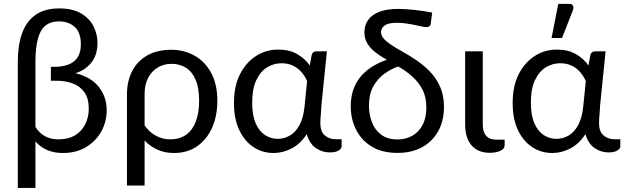

<svg xmlns="http://www.w3.org/2000/svg" viewBox="-20 -766 3160 970"><path d="M159 183.5H70V-456Q70 -538.5 91.8 -598.5Q113.5 -658.5 159.8 -691Q206 -723.5 279.5 -723.5Q345.5 -723.5 388.5 -699Q433 -672.5 452.8 -632.5Q472.5 -592.5 472.5 -549.5Q472.5 -489.5 442.5 -451Q412.5 -412.5 361.5 -396Q440.5 -376.5 479.8 -326.2Q519 -276 519 -208.5Q519 -151.5 492.2 -102.5Q465.5 -53.5 414.5 -22.5Q364.5 7 297.5 7Q210 7 159 -51.5ZM275.5 -62Q326 -62 360 -83Q394 -104 411.2 -139.2Q428.5 -174.5 428.5 -217Q428.5 -268.5 406.8 -299.5Q385 -330.5 348.5 -344Q312 -358 268 -358H237V-428.5H257.5Q295 -428.5 324.8 -439.5Q354.5 -450.5 371.5 -475.5Q388.5 -500.5 388.5 -542Q388.5 -601.5 357.8 -629.8Q327 -658 277.5 -658Q214 -658 186.5 -608.5Q159 -559 159 -453V-125Q197.5 -62 275.5 -62Z M710.5 171.5H621.5V-290Q621.5 -355 647.2 -405.8Q673 -456.5 723 -485.5Q773 -514.5 846.5 -514.5Q909 -514.5 961.8 -485.5Q1014.5 -456.5 1046.2 -399Q1078 -341.5 1078 -256.5Q1078 -181 1051.8 -121.5Q1025.5 -62 976.5 -27.5Q927.5 7 859 7Q812.5 7 775.2 -10Q738 -27 710.5 -56ZM839 -62Q888.5 -62 921 -85.8Q953.5 -109.5 969.8 -153.2Q986 -197 986 -256.5Q986 -322 968.2 -363.2Q950.5 -404.5 919 -424Q887.5 -443.5 846.5 -443.5Q809 -443.5 778.2 -425.8Q747.5 -408 729 -374Q710.5 -340 710.5 -290V-132Q737.5 -95 770.8 -78.5Q804 -62 839 -62Z M1362.5 7Q1306 7 1260.8 -22.8Q1215.5 -52.5 1188.8 -108.8Q1162 -165 1162 -244.5Q1162 -331.5 1192.5 -391Q1223 -450.5 1272.5 -482.5Q1323 -515.5 1386 -515.5Q1442 -515.5 1481.8 -492.5Q1521.5 -469.5 1545 -435L1554.5 -488Q1559.5 -506.5 1578 -506.5H1631.5L1604 -236L1601.5 -196Q1598.5 -167.5 1598.5 -144Q1598.5 -100.5 1621.5 -81.5Q1644 -62.5 1677 -62.5H1706V-26.5Q1706 -15.5 1691 -5.8Q1676 4 1646 4Q1608.5 4 1576.5 -17.5Q1544.5 -39 1529.5 -88Q1497 -38.5 1452.5 -15.5Q1408 7 1362.5 7ZM1383 -64.5Q1415.5 -64.5 1444.2 -81Q1473 -97.5 1492.8 -133.5Q1512.5 -169.5 1518.5 -227.5L1531.5 -356Q1521.5 -380.5 1503.8 -401Q1486 -421.5 1460.8 -434Q1435.5 -446.5 1402 -446.5Q1363.5 -446.5 1329.8 -426Q1296 -405.5 1275 -361.5Q1254 -317.5 1254 -247Q1254 -183.5 1271.8 -143Q1289.5 -102.5 1319 -83.5Q1348.5 -64.5 1383 -64.5Z M1988.5 6.5Q1910 6.5 1858 -25.5Q1806 -57.5 1780 -109Q1752 -162.5 1752 -229.5Q1752 -400 1934 -464Q1901 -482.5 1875.5 -502.5Q1850 -522.5 1835.5 -547Q1821 -571.5 1821 -603.5Q1821 -637.5 1839 -664Q1857 -690.5 1894.8 -705.8Q1932.5 -721 1992.5 -721Q2028 -721 2075.2 -715.8Q2122.5 -710.5 2163.5 -702.5L2156.5 -649Q2156 -629 2132 -629Q2123 -629 2096 -635.5Q2026 -651 1987 -651Q1942.5 -651 1923.5 -637.5Q1905 -623.5 1905 -604Q1905 -586.5 1918.5 -571Q1932 -555.5 1955 -540.2Q1978 -525 2007.5 -508.5Q2043 -489 2080 -464.2Q2117 -439.5 2150 -406.5Q2182.5 -374 2202.5 -329.5Q2223 -285.5 2223 -226Q2223 -120.5 2159 -57Q2095 6.5 1988.5 6.5ZM1988.5 -61.5Q2029.5 -61.5 2062.5 -80Q2095.5 -98.5 2114.8 -134.5Q2134 -170.5 2134 -223Q2134 -277 2113.5 -315Q2093 -353 2061.2 -381Q2029.5 -409 1992 -430Q1952.5 -416.5 1919.2 -391.5Q1886 -366.5 1864.5 -327Q1844 -288 1844 -232Q1844 -188 1858.8 -149Q1873.5 -110 1905.5 -85.8Q1937.5 -61.5 1988.5 -61.5Z M2454 6Q2411.5 6 2384 -12.5Q2356.5 -31 2343.2 -62.5Q2330 -94 2330 -133.5V-506.5H2419V-138Q2419 -60 2488.5 -60.5H2529.5V-33Q2529.5 -13 2506.8 -3.5Q2484 6 2454 6Z M2770.5 7Q2714 7 2668.8 -22.8Q2623.5 -52.5 2596.8 -108.8Q2570 -165 2570 -244.5Q2570 -331.5 2600.5 -391Q2631 -450.5 2680.5 -482.5Q2731 -515.5 2794 -515.5Q2850 -515.5 2889.8 -492.5Q2929.5 -469.5 2953 -435L2962.5 -488Q2967.5 -506.5 2986 -506.5H3039.5L3012 -236L3009.5 -196Q3006.5 -167.5 3006.5 -144Q3006.5 -100.5 3029.5 -81.5Q3052 -62.5 3085 -62.5H3114V-26.5Q3114 -15.5 3099 -5.8Q3084 4 3054 4Q3016.5 4 2984.5 -17.5Q2952.5 -39 2937.5 -88Q2905 -38.5 2860.5 -15.5Q2816 7 2770.5 7ZM2791 -64.5Q2823.5 -64.5 2852.2 -81Q2881 -97.5 2900.8 -133.5Q2920.5 -169.5 2926.5 -227.5L2939.5 -356Q2929.5 -380.5 2911.8 -401Q2894 -421.5 2868.8 -434Q2843.5 -446.5 2810 -446.5Q2771.5 -446.5 2737.8 -426Q2704 -405.5 2683 -361.5Q2662 -317.5 2662 -247Q2662 -183.5 2679.8 -143Q2697.5 -102.5 2727 -83.5Q2756.5 -64.5 2791 -64.5ZM2819.5 -574H2766.5L2800.5 -746.5H2856Q2876.5 -746.5 2877 -727.5Q2877 -721.5 2874.5 -714.5Z"/></svg>

Font: Verano Sans
Style: Regular
Weight: 400
Designer: Lukasz Dziedzic with Adam Twardoch and Botio Nikoltchev
Foundry: tyPoland Lukasz Dziedzic
Version: Version 3.001;December 28, 2019;FontCreator 12.0.0.2547 64-b